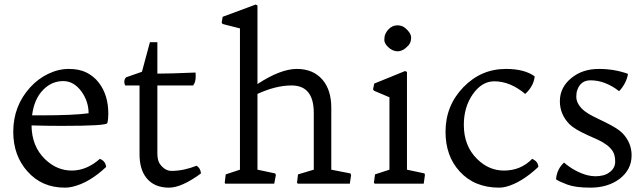

<svg xmlns="http://www.w3.org/2000/svg" viewBox="-20 -819 2873 856"><path d="M425.3 -110.8Q450.7 -100.6 453.1 -74.7Q378.4 -3.9 302.7 13.7Q286.1 17.6 269 17.6Q166.5 17.6 102.5 -54.7Q39.1 -125.5 39.1 -231.4Q39.1 -346.7 114.7 -429.7Q149.4 -467.8 194.8 -489.7Q240.2 -511.7 286.9 -511.7Q333.5 -511.7 366 -495.4Q398.4 -479 419.9 -451.2Q462.9 -396.5 462.9 -311.5Q462.9 -287.6 458.5 -270Q453.1 -257.8 257.8 -257.8Q192.9 -257.8 120.6 -259.8Q121.6 -166.5 180.7 -109.4Q233.4 -58.6 299.8 -58.6Q366.2 -58.6 425.3 -110.8ZM161.1 -304.7Q307.6 -304.7 375 -314Q375 -366.2 343.8 -410.2Q309.6 -457.5 262.2 -457.5Q210.4 -457.5 172.9 -418.9Q132.3 -378.4 123 -304.7Z M744.6 -57.1Q798.3 -57.1 856.4 -80.1Q874 -69.3 876 -45.9Q790 17.6 733.4 17.6Q667 17.6 632.3 -26.4Q602.1 -64.9 602.1 -130.9V-438H538.1Q534.2 -446.3 534.2 -454.6Q534.2 -464.8 541.5 -474.1L612.8 -499L648.4 -630.9H681.6V-490.7Q735.8 -490.7 851.6 -495.6Q851.6 -493.2 852.1 -490.7L852.5 -478.5Q852.5 -451.7 840.8 -438H681.6V-134.8Q681.6 -102.1 694.3 -85.9Q716.3 -57.1 744.6 -57.1Z M1279.8 -438Q1210.4 -438 1127.9 -400.4V-62.5L1206.5 -45.9L1210 -39.1L1202.6 0H983.9L981.9 -4.4L986.3 -41.5L1049.8 -62.5V-692.4L972.7 -711.9L968.3 -717.8L972.7 -744.1L1120.1 -798.8L1127.9 -794.4V-444.3Q1231 -511.7 1303.2 -511.7Q1376 -511.7 1417.5 -463.9Q1457 -417.5 1457 -339.4V-62.5L1542 -45.9L1545.4 -39.1L1539.6 0H1307.6L1304.2 -4.4L1308.6 -41.5L1378.9 -62.5V-315.9Q1378.9 -438 1279.8 -438Z M1712.4 -607.4Q1693.4 -624.5 1693.4 -640.6Q1693.4 -656.7 1698 -667.2Q1702.6 -677.7 1710.4 -686.5Q1728 -706.1 1751.5 -706.1Q1772.9 -706.1 1787.6 -693.4Q1813 -671.4 1813 -650.9Q1813 -628.9 1799.6 -615Q1786.1 -601.1 1774.9 -595.7Q1763.7 -590.3 1752.7 -590.3Q1741.7 -590.3 1731.2 -595Q1720.7 -599.6 1712.4 -607.4ZM1651.9 -41.5 1716.3 -62.5V-385.3L1648.4 -414.1L1643.1 -419.9L1648.4 -446.3L1786.1 -502.4L1794.4 -498V-62.5L1872.6 -45.9L1874.5 -39.1L1869.1 0H1650.4L1647 -4.4Z M2321.3 -400.4Q2254.4 -456.5 2183.6 -456.5Q2128.4 -456.5 2087.9 -398.9Q2047.9 -341.8 2047.9 -262.2Q2047.9 -168.5 2106.9 -110.4Q2159.2 -58.6 2226.6 -58.6Q2302.2 -58.6 2352.5 -110.8Q2379.9 -98.6 2379.9 -74.7Q2304.2 -3.9 2235.4 13.7Q2220.2 17.6 2205.6 17.6Q2095.2 17.6 2029.3 -54.7Q1966.3 -123.5 1966.3 -231.4Q1966.3 -347.7 2045.4 -429.7Q2124.5 -511.7 2235.4 -511.7Q2318.4 -511.7 2363.8 -478.5Q2361.3 -453.6 2348.6 -432.9Q2335.9 -412.1 2321.3 -400.4Z M2740.2 -412.6Q2677.7 -460.9 2612.8 -460.9Q2569.3 -460.9 2554.2 -418.9Q2549.3 -406.7 2549.3 -388.2Q2549.3 -369.6 2559.8 -352.8Q2570.3 -335.9 2587.6 -322.8Q2605 -309.6 2627.4 -298.8L2672.4 -276.9Q2732.9 -247.6 2753.9 -226.6Q2795.9 -183.6 2795.9 -126.5Q2795.9 -62.5 2742.2 -21.5Q2689.9 17.6 2611.8 17.6Q2546.4 17.6 2510 4.2Q2473.6 -9.3 2459 -19.5Q2462.4 -64.5 2494.6 -94.2Q2542.5 -53.2 2597.7 -38.1Q2616.7 -33.2 2634.5 -33.2Q2652.3 -33.2 2668.2 -37.1Q2684.1 -41 2695.8 -49.8Q2722.7 -68.4 2722.7 -97.9Q2722.7 -127.4 2712.2 -144Q2701.7 -160.6 2684.3 -173.3Q2667 -186 2645 -196.3L2599.1 -216.8Q2540 -243.7 2518.6 -265.6Q2476.1 -309.1 2476.1 -367.7Q2476.1 -429.2 2526.9 -470.7Q2576.2 -511.7 2649.9 -511.7Q2719.2 -511.7 2779.8 -489.7Q2776.4 -467.3 2764.6 -446Q2752.9 -424.8 2740.2 -412.6Z"/></svg>

Font: Trykker
Style: Regular
Weight: 400
Designer: Magnus Gaarde
Foundry: Magnus Gaarde
Version: Version 1.001